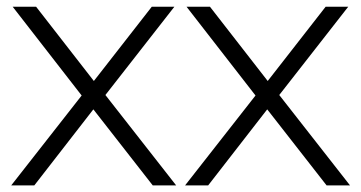

<svg xmlns="http://www.w3.org/2000/svg" viewBox="-20 -562 1094 582"><path d="M14 0 227.5 -272.5 18.5 -541.5H89.5L264.5 -316.5L440 -541.5H508.5L299.5 -274L514 0H443L263 -230.5L84 0Z M541 0 754.5 -272.5 545.5 -541.5H616.5L791.5 -316.5L967 -541.5H1035.5L826.5 -274L1041 0H970L790 -230.5L611 0Z"/></svg>

Font: Encode Sans Semi Expanded Light
Style: Regular
Weight: 300
Width: 6
Designer: Multiple Designers
Foundry: Impallari Type
Version: Version 3.000; ttfautohint (v1.8.3) -l 8 -r 50 -G 200 -x 14 